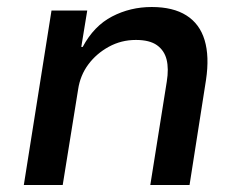

<svg xmlns="http://www.w3.org/2000/svg" viewBox="-20 -528 685 548"><path d="M48 0 127 -498H229L212 -394H216Q248 -454 300 -481Q352 -508 413 -508Q474 -508 512 -484Q550 -460 564 -413.5Q578 -367 568 -300L521 0H409L456 -295Q462 -332 455.5 -358Q449 -384 428 -399Q407 -414 368 -414Q326 -414 290.5 -394.5Q255 -375 232 -344Q209 -313 203 -273L159 0Z"/></svg>

Font: Nunito Sans 7pt SemiBold
Style: Italic
Weight: 600
Italic angle: -9°
Designer: Vernon Adams
Foundry: Vernon Adams
Version: Version 3.101;gftools[0.9.27]